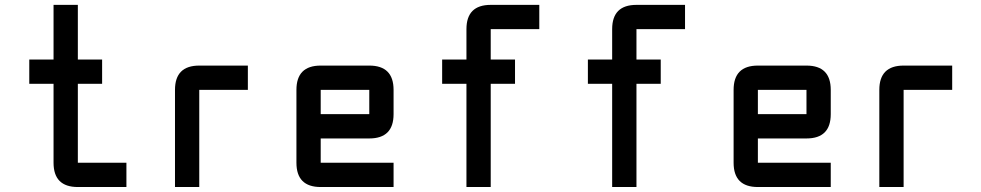

<svg xmlns="http://www.w3.org/2000/svg" viewBox="-20 -752 3946 772"><path d="M293 0Q195.3 0 195.3 -97.7V-415H97.7V-512.7H195.3V-732.4H293V-512.7H390.6V-415H293V-97.7H488.3V0Z M781.2 -488.3H976.6V-390.6H781.2V0H683.6V-390.6Q683.6 -488.3 781.2 -488.3Z M1269.5 -488.3H1464.8Q1562.5 -488.3 1562.5 -390.6V-293Q1562.5 -195.3 1464.8 -195.3H1269.5V-97.7H1562.5V0H1269.5Q1171.9 0 1171.9 -97.7V-390.6Q1171.9 -488.3 1269.5 -488.3ZM1464.8 -390.6H1269.5V-293H1464.8Z M2148.4 -732.4V-634.8H1953.1V-512.7H2050.8V-415H1953.1V0H1855.5V-415H1757.8V-512.7H1855.5V-634.8Q1855.5 -732.4 1953.1 -732.4Z M2734.4 -732.4V-634.8H2539.1V-512.7H2636.7V-415H2539.1V0H2441.4V-415H2343.8V-512.7H2441.4V-634.8Q2441.4 -732.4 2539.1 -732.4Z M3027.3 -488.3H3222.7Q3320.3 -488.3 3320.3 -390.6V-293Q3320.3 -195.3 3222.7 -195.3H3027.3V-97.7H3320.3V0H3027.3Q2929.7 0 2929.7 -97.7V-390.6Q2929.7 -488.3 3027.3 -488.3ZM3222.7 -390.6H3027.3V-293H3222.7Z M3613.3 -488.3H3808.6V-390.6H3613.3V0H3515.6V-390.6Q3515.6 -488.3 3613.3 -488.3Z"/></svg>

Font: BabelStone Zanabazar
Style: Regular
Weight: 400
Designer: Andrew West
Foundry: Andrew West
Version: Version 10.002;August 6, 2021